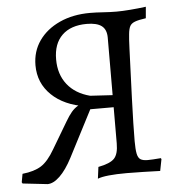

<svg xmlns="http://www.w3.org/2000/svg" viewBox="-49 -693 712 756"><g transform="rotate(-5 306.5 -315.0)"><path d="M109 16 11 5 8 0 14 -33Q61 -38 88.5 -55.5Q116 -73 142 -118L205 -224Q218 -246 229 -259Q240 -272 254 -280.5Q268 -289 289 -296L286 -276Q200 -289 151 -336.5Q102 -384 102 -454Q102 -509 131.5 -551Q161 -593 213.5 -617Q266 -641 334 -641Q357 -641 385.5 -639Q414 -637 439 -637Q461 -637 492.5 -639.5Q524 -642 555 -646L551 -601Q522 -597 507.5 -591.5Q493 -586 487.5 -575.5Q482 -565 480 -544Q478 -528 476.5 -488Q475 -448 473 -396.5Q471 -345 469 -292Q467 -239 466 -194Q465 -149 465 -123Q465 -90 468.5 -73Q472 -56 481.5 -50Q491 -44 510 -44Q526 -44 562 -47L564 -43L555 3Q528 2 489 1Q450 0 423 0Q381 0 352 3Q323 6 308 12L314 -34Q361 -43 377.5 -60.5Q394 -78 394 -120L395 -538Q395 -570 376 -584.5Q357 -599 317 -599Q254 -599 219.5 -565.5Q185 -532 185 -470Q185 -411 216.5 -371Q248 -331 306 -316L423 -309V-263H302L207 -79Q183 -33 157.5 -8.5Q132 16 109 16Z"/></g></svg>

Font: Alegreya
Style: Regular
Weight: 400
Designer: Juan Pablo del Peral
Foundry: Huerta Tipografica
Version: Version 2.009